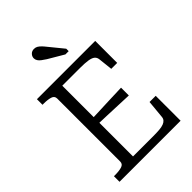

<svg xmlns="http://www.w3.org/2000/svg" viewBox="-268 -1053 1167 1167"><g transform="rotate(-45 316.0 -469.5)"><path d="M573 -214V0H48V-48H58Q93 -48 115.5 -55Q138 -62 138 -84V-626Q138 -648 115.5 -655Q93 -662 58 -662H48V-710H549V-521H498L488 -612Q486 -631 473.5 -641Q461 -651 435 -655Q409 -659 368 -659H215V-51H389Q420 -51 442.5 -53Q465 -55 479 -60.5Q493 -66 500.5 -75Q508 -84 509 -98L520 -214ZM193 -388Q238 -390 282 -391.5Q326 -393 370.5 -395Q415 -397 459 -398V-331Q415 -333 371 -334.5Q327 -336 282.5 -338Q238 -340 193 -341ZM315 -894Q305 -907 295 -917Q285 -927 275 -933Q265 -939 251 -939Q233 -939 221.5 -927Q210 -915 210 -899Q210 -888 216.5 -877.5Q223 -867 235.5 -858Q248 -849 263 -839L363 -780H391V-801Z"/></g></svg>

Font: Roboto Serif SemiCondensed Light
Style: Regular
Weight: 300
Width: 4
Designer: Greg Gazdowicz
Foundry: Commercial Type
Version: Version 1.007